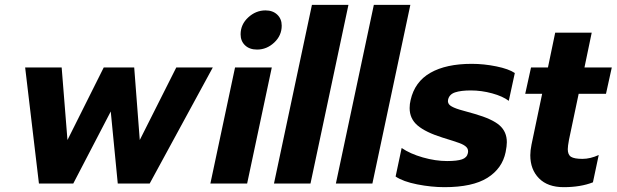

<svg xmlns="http://www.w3.org/2000/svg" viewBox="-20 -759 2550 794"><path d="M84 -480H235L259 -180L409 -480H535L558 -180L709 -480H860L599 0H467L438 -298L283 0H141Z M975 -617Q975 -658 1006.5 -687Q1038 -716 1078 -716Q1108 -716 1126.5 -698.5Q1145 -681 1145 -653Q1145 -612 1114 -583Q1083 -554 1043 -554Q1012 -554 993.5 -571.5Q975 -589 975 -617ZM952 -480H1104L1002 0H850Z M1270 -739H1421L1264 0H1113Z M1526 -739H1677L1520 0H1369Z M1616 -29 1641 -147Q1676 -123 1728.5 -108Q1781 -93 1829 -93Q1870 -93 1890.5 -100Q1911 -107 1915 -126Q1918 -141 1909 -150.5Q1900 -160 1879.5 -167.5Q1859 -175 1810 -190Q1740 -212 1707 -240Q1674 -268 1674 -312Q1674 -329 1678 -345Q1695 -421 1760 -458Q1825 -495 1931 -495Q1981 -495 2032.5 -484.5Q2084 -474 2109 -457L2084 -342Q2059 -361 2015 -373Q1971 -385 1927 -385Q1886 -385 1862 -377Q1838 -369 1833 -347Q1830 -332 1841.5 -323Q1853 -314 1881 -305.5Q1909 -297 1943 -288Q2016 -267 2046 -240.5Q2076 -214 2076 -171Q2076 -155 2071 -130Q2057 -62 1995.5 -23.5Q1934 15 1818 15Q1764 15 1705.5 3.5Q1647 -8 1616 -29Z M2173 -117Q2173 -136 2178 -161L2222 -371H2152L2176 -480H2246L2276 -624H2427L2397 -480H2510L2486 -371H2373L2333 -181Q2328 -154 2328 -142Q2328 -119 2341.5 -110.5Q2355 -102 2389 -102Q2421 -102 2456 -118L2432 -5Q2381 15 2311 15Q2245 15 2209 -21.5Q2173 -58 2173 -117Z"/></svg>

Font: Prompt SemiBold
Style: Italic
Weight: 600
Italic angle: -12°
Designer: Katatrad Team
Foundry: CadsonDemak
Version: Version 1.001